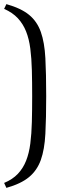

<svg xmlns="http://www.w3.org/2000/svg" viewBox="-21 -730 305 931"><path d="M10 181 -1 157Q40 140 65.5 113Q91 86 105.5 49.5Q120 13 126 -34Q132 -81 133.5 -138.5Q135 -196 135 -264Q135 -332 133.5 -389.5Q132 -447 126 -494Q120 -541 105.5 -577.5Q91 -614 65.5 -641.5Q40 -669 -1 -687L10 -710Q81 -690 120 -658Q159 -626 177 -575Q195 -524 199 -448Q203 -372 203 -264Q203 -157 199 -81Q195 -5 177 45.5Q159 96 120 128.5Q81 161 10 181Z"/></svg>

Font: Manuale Light
Style: Regular
Weight: 300
Designer: Eduardo Tunni / Pablo Cosgaya
Foundry: Eduardo Tunni / Pablo Cosgaya
Version: Version 1.002